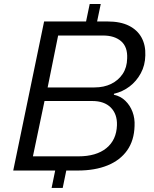

<svg xmlns="http://www.w3.org/2000/svg" viewBox="-20 -834 754 939"><path d="M44.7 0 195.7 -729H505.7Q569.1 -729 610.7 -708.1Q652.3 -687.1 672.5 -649.8Q692.7 -612.4 690.7 -562.9Q689.7 -514.7 668.7 -475.9Q647.7 -437 613.9 -411.2Q580 -385.4 537.4 -375.4L536.9 -370.7Q569.6 -363.7 592.8 -341.3Q616 -318.9 628.1 -286.9Q640.1 -255 638.1 -217.6Q636.1 -147.3 602.1 -98.9Q568 -50.4 506.3 -25.2Q444.6 0 359.7 0ZM141 -69.4H363.4Q451 -69.4 500.3 -109.5Q549.6 -149.6 552 -221.7Q553.7 -276 521.9 -308Q490.1 -340 431.1 -340H197.7ZM213 -406.4H441.9Q488.1 -406.4 523.5 -423.6Q558.9 -440.9 580 -472.5Q601.1 -504.1 601.9 -548.4Q604.6 -604.4 572.4 -632.4Q540.1 -660.3 483.7 -660.3H264.3ZM232.4 85 258.4 -41.4H312.7L286.7 85ZM396.3 -706.9 418.7 -814.3H472.7L450.3 -706.9Z"/></svg>

Font: Mona Sans ExtraLight
Style: Italic
Weight: 200
Italic angle: -11.6951°
Designer: Deni Anggara
Foundry: GitHub
Version: Version 2.000